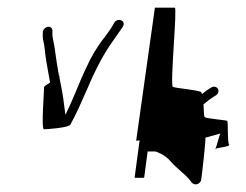

<svg xmlns="http://www.w3.org/2000/svg" viewBox="-20 -470 644 502"><path d="M92 -383C91 -377 92 -368 94 -360C96 -352 97 -340 99 -324C101 -307 106 -283 111 -254C101 -248 94 -244 95 -240C96 -236 87 -132 95 -132C103 -132 159 -136 164 -144C180 -173 196 -210 207 -235C226 -281 247 -321 267 -351L276 -364C284 -375 293 -388 301 -400C311 -416 288 -425 279 -411C272 -398 265 -388 256 -376L246 -363C232 -343 220 -325 206 -294C184 -248 175 -218 151 -170C148 -195 144 -225 139 -249L136 -264C135 -267 136 -269 135 -272L134 -273C130 -295 126 -320 123 -344C122 -354 116 -374 117 -383V-387C118 -394 114 -400 107 -400C100 -400 93 -394 92 -387ZM136 -274C137 -276 137 -279 136 -281C136 -281 137 -278 136 -274Z M336 -102 345 -103 332 -6C332 -5 337 -5 345 -5C353 -5 357 -5 357 -6L366 -74H370H384C386 -74 388 -74 392 -72C407 -66 418 -58 428 -46C441 -31 462 -16 474 -2L481 7C484 10 487 12 491 12C498 12 505 7 506 0C507 -4 519 -108 517 -110L556 -121C554 -118 547 -88 543 -81C550 -84 584 -87 579 -92C574 -98 577 -152 574 -154C571 -156 518 -160 515 -164C513 -166 513 -182 512 -197C520 -203 527 -210 534 -214L545 -221C559 -231 547 -250 532 -241L521 -234C517 -231 512 -227 508 -224C507 -226 507 -228 506 -229C499 -235 440 -239 432 -243C424 -247 444 -450 437 -450H385ZM543 -81C543 -80 542 -80 542 -80C541 -80 542 -81 543 -81Z"/></svg>

Font: FailCity
Style: OBL
Weight: 400
Version: Version 1